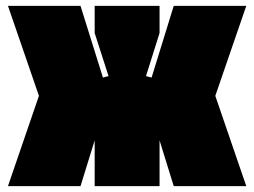

<svg xmlns="http://www.w3.org/2000/svg" viewBox="-20 -587 862 651"><path d="M521 44H301V-111L253 44H7L112 -262L7 -567H253L329 -324L348 -329L301 -475V-567H521V-475L475 -329L494 -324L569 -567H815L710 -262L815 44H569L521 -111Z"/></svg>

Font: ChangwonDangamAsac Bold
Style: Regular
Weight: 700
Designer: Choi Chi-young, Lee Youngbeen, Kim Jungjin, Yoon Jihee, Han Dohee
Foundry: YoonDesign Inc.
Version: Version 1.010;Build 20210623